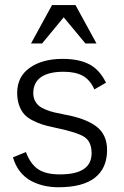

<svg xmlns="http://www.w3.org/2000/svg" viewBox="-20 -749 505 780"><path d="M32.7 0ZM191.4 -728.5H286.6L372.1 -572.3H327.1L238.8 -678.7L150.9 -572.3H106ZM410.6 -413.1Q363.3 -386.2 363.3 -385.7Q346.7 -423.8 316.9 -440.7Q287.1 -457.5 238.3 -457.5Q177.7 -457.5 146.5 -435.5Q115.2 -413.6 115.2 -370.6Q115.2 -353.5 121.8 -340.3Q128.4 -327.1 138.9 -318.6Q149.4 -310.1 167.5 -303Q185.5 -295.9 202.4 -292Q219.2 -288.1 244.6 -283.2Q329.6 -267.6 372.3 -234.6Q415 -201.7 415 -139.6Q415 -65.9 365.7 -27.1Q316.4 11.7 217.3 11.7Q187.5 11.7 159.9 5.6Q132.3 -0.5 106.7 -13.9Q81.1 -27.3 61.5 -52Q42 -76.7 32.7 -109.9L85.4 -131.3Q103 -83.5 134.3 -62Q165.5 -40.5 223.6 -40.5Q352.1 -40.5 352.1 -126.5Q352.1 -173.3 322.8 -192.6Q293.5 -211.9 199.2 -231.4Q170.9 -237.3 151.6 -243.4Q132.3 -249.5 111.6 -260.3Q90.8 -271 78.4 -284.9Q65.9 -298.8 57.9 -320.8Q49.8 -342.8 49.8 -371.6Q49.8 -437.5 100.8 -473.6Q151.9 -509.8 234.4 -509.8Q300.8 -509.8 342.8 -487.8Q384.8 -465.8 410.6 -413.1Z"/></svg>

Font: Pontano Sans
Style: Regular
Weight: 400
Foundry: vernon adams
Version: 1.0